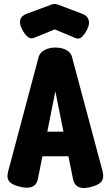

<svg xmlns="http://www.w3.org/2000/svg" viewBox="-20 -928 555 961"><path d="M487 -95Q495 -70 496.5 -51.5Q498 -33 488 -19.5Q478 -6 448 4Q404 19 377.5 9.5Q351 0 345 -34L257 -471L170 -34Q164 -1 137.5 8Q111 17 66 3Q35 -7 25 -21.5Q15 -36 18 -55.5Q21 -75 28 -97L174 -645Q181 -666 204 -678Q227 -690 257 -690Q278 -690 295.5 -684.5Q313 -679 324.5 -669Q336 -659 340 -644ZM105 -146 168 -269H345L407 -146ZM254 -908Q261 -908 266.5 -906Q272 -904 275 -903L389 -860Q417 -850 423.5 -828.5Q430 -807 416 -780Q404 -756 389.5 -743Q375 -730 359 -737L254 -781L149 -738Q132 -732 117 -745Q102 -758 91 -781Q76 -808 81.5 -829Q87 -850 116 -860L232 -903Q234 -904 240.5 -906Q247 -908 254 -908Z"/></svg>

Font: Fredoka Condensed SemiBold
Style: Regular
Weight: 600
Width: 3
Designer: Ben Nathan
Foundry: Milena B. Brandão, Ben Nathan
Version: Version 2.001